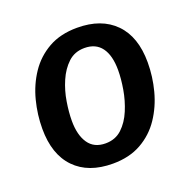

<svg xmlns="http://www.w3.org/2000/svg" viewBox="-100 -609 712 720"><g transform="rotate(-20 256.0 -249.5)"><path d="M233.3 12.5Q135.8 12.5 82.1 -42.9Q28.3 -98.3 28.3 -200.8Q28.3 -256.7 42.5 -312.1Q56.7 -367.5 87.1 -412.9Q117.5 -458.3 165.4 -485.4Q213.3 -512.5 280 -512.5Q376.7 -512.5 430.8 -457.5Q485 -402.5 485 -300Q485 -243.3 470.4 -187.9Q455.8 -132.5 425.4 -87.1Q395 -41.7 347.1 -14.6Q299.2 12.5 233.3 12.5ZM233.3 -68.3Q272.5 -68.3 298.8 -92.9Q325 -117.5 340.8 -155.4Q356.7 -193.3 363.8 -235Q370.8 -276.7 370.8 -310.8Q370.8 -369.2 347.9 -400.4Q325 -431.7 280 -431.7Q240.8 -431.7 214.6 -407.1Q188.3 -382.5 172.1 -345Q155.8 -307.5 149.2 -266.2Q142.5 -225 142.5 -190.8Q142.5 -134.2 165 -101.3Q187.5 -68.3 233.3 -68.3Z"/></g></svg>

Font: Familjen Grotesk GF Medium
Style: Italic
Weight: 500
Designer: Anders Wikstroem, Jonas Baeckman, Matilda Gysing, Kristian Moeller
Foundry: Familjen STHML AB
Version: Version 2.000; Beta; Release 4; Build 6